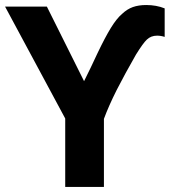

<svg xmlns="http://www.w3.org/2000/svg" viewBox="-20 -740 671 756"><path d="M236.8 -273.4 0 -713.9H164.6L311 -420.4Q337.9 -474.1 363.8 -530.3Q393.6 -592.8 416.5 -630.1Q439.5 -667.5 460.9 -685.5Q480.5 -704.1 503.2 -712.2Q525.9 -720.2 555.7 -720.2Q595.7 -720.2 628.4 -707V-594.7Q613.3 -599.6 598.6 -599.6Q574.2 -599.6 558.1 -584Q543.5 -570.3 515.6 -525.4Q471.7 -448.7 439.5 -385.7Q407.7 -322.3 389.2 -272V-3.9H236.8Z"/></svg>

Font: Viking Open Sans
Style: Bold
Weight: 700
Foundry: Ascender Corporation
Version: Version 2.001